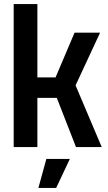

<svg xmlns="http://www.w3.org/2000/svg" viewBox="-20 -720 531 940"><path d="M47 0V-700H163V-341H252L345 -560H470L350 -302L478 0H352L258 -241H163V0ZM168 200 207 58H322L255 200Z"/></svg>

Font: Tektur SemiCondensed Medium
Style: Regular
Weight: 500
Width: 4
Designer: Adam Jagosz
Foundry: Adam Jagosz
Version: Version 1.005;gftools[0.9.30]